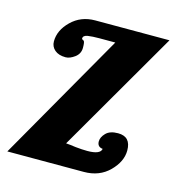

<svg xmlns="http://www.w3.org/2000/svg" viewBox="-82 -571 592 643"><g transform="rotate(15 214.0 -250.0)"><path d="M342.8 -154.8Q387.2 -154.8 387.2 -106.9Q387.2 -68.4 353 -34.2Q318.8 0 265.1 0H0L254.9 -445.8H199.2Q175.8 -445.8 159.9 -443.4Q144 -440.9 144 -430.2Q144 -427.7 145.8 -427.2Q147.5 -426.8 151.1 -424.1Q154.8 -421.4 154.8 -400.6Q154.8 -379.9 137.9 -367.4Q121.1 -355 106.4 -355Q82.5 -355 68.8 -366.7Q55.2 -378.4 55.2 -396.5Q55.2 -435.1 88.4 -467.5Q121.6 -500 170.9 -500H428.2L183.1 -77.1Q189.5 -76.7 198.2 -75.7L217.3 -73.2Q239.7 -70.8 258.3 -70.8Q302.7 -70.8 306.2 -90.8Q287.1 -92.8 287.1 -111.8Q287.1 -126.5 300.8 -140.6Q314.5 -154.8 342.8 -154.8Z"/></g></svg>

Font: UVF Lobster12
Style: Regular
Weight: 400
Designer: Pablo Impallari
Foundry: Pablo Impallari. www.impallari.com
Version: Version 1.004